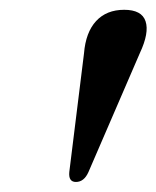

<svg xmlns="http://www.w3.org/2000/svg" viewBox="-20 -810 319 392"><path d="M135 -438.5Q119.5 -438.5 121.5 -459L151.5 -701Q155 -744 176.2 -767Q197.5 -790 233.5 -790Q269.5 -790 277.2 -766.5Q285 -743 265.5 -701.5L160.5 -458.5Q151.5 -438.5 135 -438.5Z"/></svg>

Font: Fraunces 144pt S050 SemiBold
Style: Italic
Weight: 600
Italic angle: -16°
Version: Version 1.000; ttfautohint (v1.8.3)